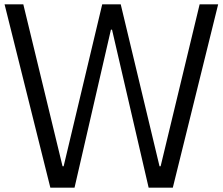

<svg xmlns="http://www.w3.org/2000/svg" viewBox="-20 -861 1023 881"><path d="M211 0 1 -841H87L267 -98H272L449 -841H534L712 -98H717L896 -841H981L773 0H662L494 -725H489L322 0Z"/></svg>

Font: Matangi Medium
Style: Regular
Weight: 500
Designer: Prashant Pant
Foundry: The Graphic Ant
Version: Version 3.002